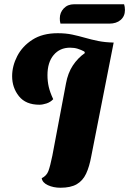

<svg xmlns="http://www.w3.org/2000/svg" viewBox="-20 -860 607 902"><path d="M264 22Q231 22 205 10Q179 -2 176 -23Q199 -34 207.5 -57Q216 -80 226 -129L290 -468Q299 -517 322 -552Q345 -587 379 -611L376 -618Q361 -626 345 -631Q329 -636 309 -636Q261 -636 232 -601.5Q203 -567 203 -507Q203 -478 209 -452Q215 -426 230 -394Q217 -380 198.5 -374Q180 -368 165 -368Q101 -368 69 -408Q37 -448 37 -502Q37 -550 61 -596.5Q85 -643 132.5 -673.5Q180 -704 251 -704Q289 -704 319.5 -697.5Q350 -691 379.5 -682.5Q409 -674 441 -667.5Q473 -661 514 -660L409 -127Q400 -77 384.5 -44Q369 -11 340.5 5.5Q312 22 264 22ZM264 -749Q262 -756 261.5 -762Q261 -768 261 -774Q261 -801 279.5 -820.5Q298 -840 328 -840H563Q567 -828 567 -813Q567 -784 547 -766.5Q527 -749 493 -749Z"/></svg>

Font: Sansita Swashed
Style: Bold
Weight: 700
Designer: Pablo Cosgaya
Foundry: Omnibus-Type
Version: Version 1.003; ttfautohint (v1.8.3)